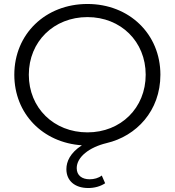

<svg xmlns="http://www.w3.org/2000/svg" viewBox="-20 -726 879 966"><path d="M420 -706C209 -706 52 -555 52 -350C52 -154 195 -8 392 5C333 43 314 87 314 125C314 183 356 220 424 220C455 220 485 212 509 196L492 157C476 170 453 176 431 176C393 176 366 157 366 120C366 64 429 15 516 -6C666 -41 787 -168 787 -350C787 -555 630 -706 420 -706ZM420 -60C251 -60 125 -183 125 -350C125 -517 251 -640 420 -640C588 -640 713 -517 713 -350C713 -183 588 -60 420 -60Z"/></svg>

Font: Talent
Style: Regular
Weight: 400
Designer: Mike Powis
Version: Version 1.001;hotconv 1.0.109;makeotfexe 2.5.65596